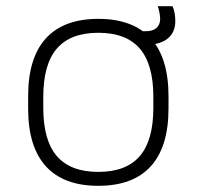

<svg xmlns="http://www.w3.org/2000/svg" viewBox="-20 -591 640 621"><path d="M298 10Q186 10 128.5 -53Q71 -116 71 -240V-280Q71 -404 128.5 -467Q186 -530 298 -530Q410 -530 467.5 -467Q525 -404 525 -280V-240Q525 -116 467.5 -53Q410 10 298 10ZM298 -35Q388 -35 432 -86Q476 -137 476 -242V-278Q476 -383 432 -434Q388 -485 298 -485Q208 -485 164 -434Q120 -383 120 -278V-242Q120 -137 164 -86Q208 -35 298 -35ZM450 -446Q441 -446 432 -450L428 -490H452Q474 -490 486 -500.5Q498 -511 498 -530Q498 -538 495.5 -551Q493 -564 490 -571H538Q543 -560 545 -547.5Q547 -535 547 -523Q547 -486 522 -466Q497 -446 450 -446Z"/></svg>

Font: M PLUS Code Latin Expanded Light
Style: Regular
Weight: 300
Width: 7
Designer: Coji Morishita
Foundry: UNDERFOREST DESIGN
Version: Version 1.002; ttfautohint (v1.8.3)